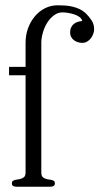

<svg xmlns="http://www.w3.org/2000/svg" viewBox="-20 -706 376 726"><path d="M335.9 -596.2Q335.9 -587.4 332.8 -578.4Q329.6 -569.3 323.7 -561.5Q317.9 -553.7 309.6 -548.8Q301.3 -543.9 291 -543.9Q282.7 -543.9 274.7 -546.4Q266.6 -548.8 260 -553.7Q253.4 -558.6 249.3 -566.2Q245.1 -573.7 245.1 -583.5Q245.1 -594.2 249 -602.3Q252.9 -610.4 259.3 -615.5Q265.6 -620.6 273.9 -623.3Q282.2 -626 291 -626.5Q289.1 -635.7 280 -642.1Q271 -648.4 259.3 -652.1Q247.6 -655.8 235.8 -657.5Q224.1 -659.2 216.3 -659.2Q198.7 -659.2 183.8 -647.9Q168.9 -636.7 158.4 -619.9Q147.9 -603 142.1 -582.5Q136.2 -562 136.2 -543.9V-54.7Q136.2 -40 142.8 -35.2Q149.4 -30.3 158.2 -28.3Q163.1 -27.3 167.5 -26.9Q171.9 -26.4 175.8 -25.4Q179.7 -24.4 183.6 -22Q187.5 -19.5 187.5 -13.2Q187.5 -4.9 182.1 -2.4Q176.8 0 170.4 0H42Q35.6 0 30.3 -2.4Q24.9 -4.9 24.9 -13.2Q24.9 -19.5 28.8 -22Q32.7 -24.4 36.6 -25.4Q40.5 -26.4 44.9 -27.1Q49.3 -27.8 54.7 -28.8Q63.5 -30.8 70.1 -35.6Q76.7 -40.5 76.7 -54.7V-421.4H14.2V-453.1H76.7V-543.9Q76.7 -573.2 85.9 -598.9Q95.2 -624.5 111.6 -644Q127.9 -663.6 150.1 -674.8Q172.4 -686 198.7 -686Q211.9 -686 226.1 -685.1Q240.2 -684.1 254.2 -680.9Q268.1 -677.7 281 -671.6Q293.9 -665.5 304.2 -655.8Q315.9 -644.5 325.9 -629.6Q335.9 -614.7 335.9 -596.2Z"/></svg>

Font: Atsinvsda
Style: Regular
Weight: 400
Designer: Al Webster
Foundry: Al Webster and Michael Everson
Version: Version 2.000